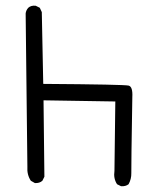

<svg xmlns="http://www.w3.org/2000/svg" viewBox="-20 -625 540 666"><path d="M400 21 386 14Q373 -6 377 -32L380 -273L131 -277L134 -12L127 2Q117 11 101 10L87 2Q73 -19 75 -47L69 -578Q70 -589 78 -598Q88 -607 104 -605L118 -598L125 -583L130 -334Q412 -332 426.5 -328Q441 -324 439 -288Q435 -45 435.5 -24.5Q436 -4 426 14Q416 22 400 21Z"/></svg>

Font: NaniFont Regular
Style: Regular
Weight: 400
Designer: Nanigashitei
Version: Version 1.036